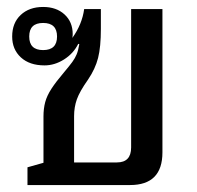

<svg xmlns="http://www.w3.org/2000/svg" viewBox="-20 -532 567 552"><path d="M59 0V-51L105 -64V-197Q105 -220 110 -238.5Q115 -257 128 -277Q141 -297 164 -324Q180 -343 188 -354Q196 -365 200.5 -376Q205 -387 208 -405L205 -406Q191 -378 164 -361Q137 -344 108 -344Q65 -344 40 -367Q15 -390 15 -427Q15 -466 39.5 -489Q64 -512 104 -512Q142 -512 165.5 -490.5Q189 -469 189 -434Q189 -428 188 -423Q216 -462 222 -506H270V-449Q270 -397 262 -365.5Q254 -334 233 -303Q209 -269 201 -246.5Q193 -224 193 -198V-65H316Q357 -65 357 -108V-506H447V-94Q447 0 354 0ZM104 -388Q144 -388 144 -427Q144 -466 104 -466Q64 -466 64 -427Q64 -388 104 -388Z"/></svg>

Font: Noto Sans Thai Looped UI
Style: Regular
Weight: 400
Designer: Cadson Demak Team
Foundry: Cadson Demak Co., Ltd.
Version: Version 1.000